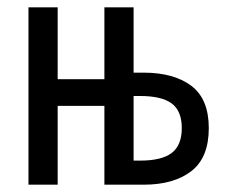

<svg xmlns="http://www.w3.org/2000/svg" viewBox="-20 -506 640 526"><path d="M58 0V-486H138V-289H266V-486H346V-307H373Q456 -307 504 -271Q552 -235 552 -155Q552 -74 504 -37Q456 0 373 0H266V-216H138V0ZM346 -66H364Q423 -66 450.5 -87Q478 -108 478 -155Q478 -202 450.5 -222.5Q423 -243 364 -243H346Z"/></svg>

Font: Source Code Pro
Style: Regular
Weight: 400
Monospace: yes
Designer: Paul D. Hunt, Teo Tuominen
Foundry: Adobe Systems Incorporated
Version: Version 2.030;PS 1.000;hotconv 16.6.51;makeotf.lib2.5.65220